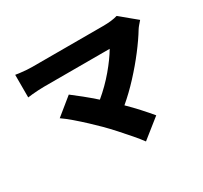

<svg xmlns="http://www.w3.org/2000/svg" viewBox="-161 -950 1323 1251"><g transform="rotate(-30 500.0 -325.0)"><path d="M966 -628Q954 -614 944 -602.5Q934 -591 927 -580Q892 -522 839.5 -453.5Q787 -385 725 -318Q663 -251 599 -197Q640 -157 678.5 -114.5Q717 -72 746 -37L603 77Q581 47 547.5 8Q514 -31 477 -72Q440 -113 407 -146Q378 -175 340 -210.5Q302 -246 263 -279.5Q224 -313 192 -335L320 -439Q352 -415 393.5 -381.5Q435 -348 479 -309Q550 -368 608 -437Q666 -506 700 -564H205Q185 -564 160.5 -562.5Q136 -561 114.5 -559Q93 -557 82 -555V-725Q95 -723 117.5 -720Q140 -717 164 -715.5Q188 -714 205 -714H736Q805 -714 846 -727Z"/></g></svg>

Font: Source Han Sans CN Heavy
Style: Regular
Weight: 900
Designer: Ryoko NISHIZUKA 西塚涼子 (kana, bopomofo & ideographs); Paul D. Hunt (Latin, Greek & Cyrillic); Sandoll Communications 산돌커뮤니
Foundry: Adobe
Version: Version 2.000;hotconv 1.0.107;makeotfexe 2.5.65593